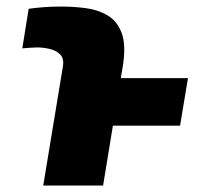

<svg xmlns="http://www.w3.org/2000/svg" viewBox="-20 -572 613 592"><path d="M297.9 0H113.3L173.8 -366.2Q178.2 -391.6 165.3 -404.3Q152.3 -417 132.1 -421.4Q111.8 -425.8 93.8 -425.8Q80.6 -425.3 70.6 -424.6Q60.5 -423.8 48.8 -422.9L68.4 -544.9Q89.8 -547.9 113.8 -549.8Q137.7 -551.8 168.9 -551.8Q206.5 -551.8 244.4 -546.9Q282.2 -542 312 -524.4Q341.8 -506.8 355.5 -469.2Q369.1 -431.6 358.4 -366.2L352.5 -331.1H559.6L535.2 -184.6H328.1Z"/></svg>

Font: Inter Tight Black
Style: Italic
Weight: 900
Italic angle: -9.39999°
Designer: Rasmus Andersson
Foundry: rsms
Version: Version 3.004; ttfautohint (v1.8.4.7-5d5b)